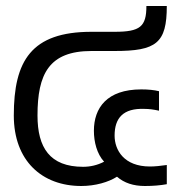

<svg xmlns="http://www.w3.org/2000/svg" viewBox="-20 -617 602 640"><path d="M251 3C298 3 342 -10 370 -28C394 -7 425 3 463 3C490 3 514 1 536 -3V-67C515 -64 496 -62 480 -62C393 -62 362 -117 362 -165C362 -223 390 -257 462 -254C477 -254 492 -252 510 -248V-313C494 -317 474 -319 451 -319C336 -319 293 -257 293 -181C293 -144 303 -104 327 -78C304 -66 280 -61 257 -61C146 -61 105 -125 105 -232C105 -370 143 -447 285 -447H362C501 -447 536 -473 536 -597H468C468 -528 447 -511 362 -511H285C84 -511 26 -414 26 -232C26 -81 120 3 251 3Z"/></svg>

Font: Vanilla Cream Book
Style: Regular
Weight: 400
Designer: Jeremy Tribby, Jinavaṁso
Foundry: Tribby Type
Version: Version 1.422;Glyphs 3.1.2 (3151)